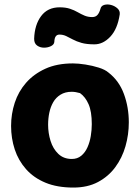

<svg xmlns="http://www.w3.org/2000/svg" viewBox="-20 -839 628 866"><path d="M309 -553Q333 -553 365 -548Q397 -543 425.5 -534Q454 -525 469 -512Q517 -475 539 -415Q561 -355 561 -287Q561 -232 546 -179.5Q531 -127 500 -85Q469 -43 422 -18Q375 7 311 7Q238 7 185 -15Q132 -37 97.5 -76Q63 -115 46.5 -165Q30 -215 30 -271Q30 -325 46.5 -375.5Q63 -426 97.5 -465.5Q132 -505 184.5 -529Q237 -553 309 -553ZM197 -276Q197 -239 208 -203.5Q219 -168 243 -145Q267 -122 304 -122Q329 -122 346.5 -136.5Q364 -151 374.5 -174.5Q385 -198 389.5 -225.5Q394 -253 394 -279Q394 -336 379.5 -369Q365 -402 341 -419Q330 -422 321.5 -423.5Q313 -425 303 -425Q274 -425 253 -412Q232 -399 220 -378Q208 -357 202.5 -331Q197 -305 197 -276ZM406 -639Q371 -639 348 -645.5Q325 -652 308.5 -661Q292 -670 278 -676.5Q264 -683 248 -683Q226 -683 225 -650Q224 -638 210 -631Q196 -624 178.5 -624Q161 -624 147.5 -633.5Q134 -643 134 -664Q136 -727 165.5 -766.5Q195 -806 249 -806Q276 -806 295.5 -799.5Q315 -793 330.5 -784Q346 -775 361.5 -768.5Q377 -762 396 -762Q411 -762 419.5 -771.5Q428 -781 433 -799Q436 -813 450.5 -817Q465 -821 481.5 -816.5Q498 -812 510 -801Q522 -790 520 -774Q510 -708 477.5 -673.5Q445 -639 406 -639Z"/></svg>

Font: Playpen Sans
Style: Bold
Weight: 700
Designer: Laura Meseguer, Veronika Burian, José Scaglione
Foundry: TypeTogether
Version: Version 1.001